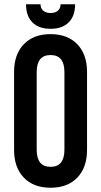

<svg xmlns="http://www.w3.org/2000/svg" viewBox="-20 -870 474 900"><path d="M264 -850H332Q332 -795 302 -765Q272 -735 217 -735Q162 -735 132 -765Q102 -795 102 -850H170Q170 -831 182.5 -820Q195 -809 217 -809Q239 -809 251.5 -820Q264 -831 264 -850ZM388 -533V-167Q388 -85 342.5 -37.5Q297 10 217 10Q137 10 91.5 -37.5Q46 -85 46 -167V-533Q46 -615 91.5 -662.5Q137 -710 217 -710Q297 -710 342.5 -662.5Q388 -615 388 -533ZM152 -532V-168Q152 -88 217 -88Q282 -88 282 -168V-532Q282 -612 217 -612Q152 -612 152 -532Z"/></svg>

Font: Bebas Kai
Style: Regular
Weight: 400
Designer: Ryoichi Tsunekawa
Foundry: Dharma Type
Version: Version 1.001;PS 001.001;hotconv 1.0.70;makeotf.lib2.5.58329